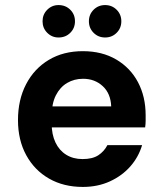

<svg xmlns="http://www.w3.org/2000/svg" viewBox="-20 -726 641 758"><path d="M307 12Q231 12 173.5 -21Q116 -54 83.5 -113.5Q51 -173 51 -252Q51 -332 83 -393.5Q115 -455 172.5 -489.5Q230 -524 307 -524Q383 -524 439 -491Q495 -458 525 -401Q555 -344 555 -271Q555 -261 555 -249Q555 -237 553 -223H147V-306H419Q417 -357 385.5 -386Q354 -415 308 -415Q273 -415 245 -398.5Q217 -382 200.5 -349.5Q184 -317 184 -267V-238Q184 -195 199 -163.5Q214 -132 241.5 -115Q269 -98 306 -98Q345 -98 368 -113Q391 -128 404 -153H541Q527 -106 494.5 -69Q462 -32 414 -10Q366 12 307 12ZM211 -578Q185 -578 166.5 -596.5Q148 -615 148 -642Q148 -669 166.5 -687.5Q185 -706 211 -706Q239 -706 257.5 -687.5Q276 -669 276 -642Q276 -615 257.5 -596.5Q239 -578 211 -578ZM395 -578Q368 -578 349.5 -596.5Q331 -615 331 -642Q331 -669 349.5 -687.5Q368 -706 395 -706Q422 -706 440.5 -687.5Q459 -669 459 -642Q459 -615 440.5 -596.5Q422 -578 395 -578Z"/></svg>

Font: DM Sans 12pt
Style: Bold
Weight: 700
Version: Version 4.004;gftools[0.9.30]